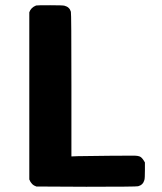

<svg xmlns="http://www.w3.org/2000/svg" viewBox="-20 -714 621 734"><path d="M490 -119Q510 -119 517.5 -114Q525 -109 534 -93V-63Q534 -32 532 -26Q527 -7 508 -2Q503 0 310 0L119 -1Q100 -7 92 -28V-667Q98 -685 118 -693Q120 -694 172 -694Q222 -694 227 -692Q246 -687 251 -669Q253 -663 253 -389V-116L278 -117Q410 -119 490 -119Z"/></svg>

Font: MathJax_SansSerif
Style: Bold
Weight: 700
Version: Version 1.1